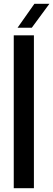

<svg xmlns="http://www.w3.org/2000/svg" viewBox="-20 -985 278 1005"><path d="M52 0V-800H157.5V0ZM72 -840 160 -965H238.5L146.5 -840Z"/></svg>

Font: Big Shoulders Medium
Style: Regular
Weight: 500
Designer: Patric King
Foundry: XO Type Co
Version: Version 2.002